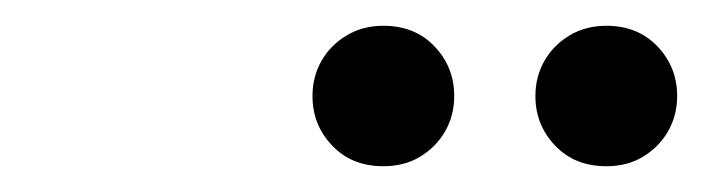

<svg xmlns="http://www.w3.org/2000/svg" viewBox="-20 -662 546 149"><path d="M277.5 -533Q253 -533 237.8 -549Q222.5 -565 222.5 -587.5Q222.5 -602.5 229.5 -614.8Q236.5 -627 249 -634.5Q261.5 -642 277.5 -642Q302 -642 317.2 -626Q332.5 -610 332.5 -587.5Q332.5 -572.5 325.5 -560.2Q318.5 -548 306.2 -540.5Q294 -533 277.5 -533ZM450.5 -533Q426 -533 410.8 -549Q395.5 -565 395.5 -587.5Q395.5 -602.5 402.5 -614.8Q409.5 -627 422 -634.5Q434.5 -642 450.5 -642Q475 -642 490.2 -626Q505.5 -610 505.5 -587.5Q505.5 -572.5 498.5 -560.2Q491.5 -548 479.2 -540.5Q467 -533 450.5 -533Z"/></svg>

Font: Newsreader 16pt
Style: Italic
Weight: 400
Italic angle: -17°
Designer: Hugues Gentile
Foundry: Production Type
Version: Version 1.003